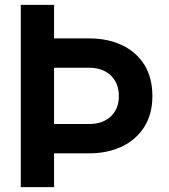

<svg xmlns="http://www.w3.org/2000/svg" viewBox="-20 -765 690 785"><path d="M65 0H201V-138H344Q419 -138 477.5 -165.5Q536 -193 569.5 -245.5Q603 -298 603 -372Q603 -448 570 -500.5Q537 -553 478.5 -580.5Q420 -608 344 -608H201V-745H65ZM201 -258V-488H345Q400 -488 433 -456.5Q466 -425 466 -372Q466 -320 433 -289Q400 -258 345 -258Z"/></svg>

Font: Plus Jakarta Sans
Style: Bold
Weight: 700
Designer: Gumpita Rahayu
Foundry: Tokotype
Version: Version 2.004; ttfautohint (v1.8.3)